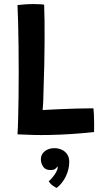

<svg xmlns="http://www.w3.org/2000/svg" viewBox="-20 -669 520 944"><path d="M66 -8.5Q68 -36 69.2 -83.8Q70.5 -131.5 71.2 -191Q72 -250.5 72 -314.5Q72 -378 71.2 -440.2Q70.5 -502.5 69.2 -555.5Q68 -608.5 66 -644Q76.5 -645.5 98.8 -647.2Q121 -649 144 -649Q157.5 -649 174.2 -648.2Q191 -647.5 197 -646Q198.5 -613.5 199 -567Q199.5 -520.5 199.2 -466Q199 -411.5 197.8 -353.8Q196.5 -296 194.5 -241Q194 -206.5 192.8 -176.5Q191.5 -146.5 189.5 -128Q226 -130 268 -132Q310 -134 354 -135.2Q398 -136.5 439.5 -136.5Q441 -125.5 441.8 -104.5Q442.5 -83.5 442.8 -60.2Q443 -37 442.5 -20Q385.5 -13.5 330.8 -10Q276 -6.5 227 -5.5Q183.5 -4.5 143 -5.5Q102.5 -6.5 66 -8.5ZM258.5 255Q253.5 253 241 244.8Q228.5 236.5 219.5 222Q228 215.5 238.2 203.2Q248.5 191 256 177.5Q263.5 164 263.5 154.5Q263.5 150.5 262.5 148.5Q259 155.5 251.8 161.2Q244.5 167 227.5 167Q203 167 192 150.2Q181 133.5 181 115Q181 97.5 190 85.2Q199 73 214 66.2Q229 59.5 247.5 59.5Q267 59.5 283.8 67.2Q300.5 75 310.5 90Q320.5 105 320.5 127Q320.5 162 304.2 197Q288 232 258.5 255Z"/></svg>

Font: Grandstander Thin Medium
Style: Regular
Weight: 500
Version: Version 1.200